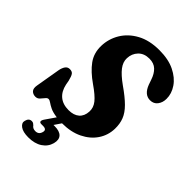

<svg xmlns="http://www.w3.org/2000/svg" viewBox="-264 -822 1146 1146"><g transform="rotate(45 309.5 -249.0)"><path d="M330.5 128Q320 166.5 285.5 189.2Q251 212 197.5 212Q152 212 129.5 195.2Q107 178.5 113.5 156.5Q120.5 128 144.5 128Q153 128 158.2 131.5Q163.5 135 168.5 140Q179 156 201.5 156Q229.5 156 237 127.5Q244.5 101 211.5 101H197.5Q183.5 101 182.2 92Q181 83 190.5 69.5L233.5 7Q196.5 2 175.8 -8.2Q155 -18.5 143 -27.2Q131 -36 121.5 -36Q112 -36 103 -24.2Q94 -12.5 83 -1Q72 10.5 56 10.5Q35.5 10.5 23.2 -2.5Q11 -15.5 16 -44L42.5 -199.5Q47 -223 57.2 -237.5Q67.5 -252 85.5 -252Q105 -252 113.5 -240.2Q122 -228.5 129.5 -197.5L134.5 -170Q144.5 -123 174.5 -98Q204.5 -73 253 -73Q296 -73 320.5 -94.2Q345 -115.5 347 -155Q349 -189 326 -218Q303 -247 246.5 -286Q184 -329.5 151 -375Q118 -420.5 119.5 -482Q121 -542.5 152.2 -594.5Q183.5 -646.5 241.8 -678.2Q300 -710 383.5 -710Q460 -710 512.5 -684.2Q565 -658.5 592.2 -618.2Q619.5 -578 619 -534Q619 -503 602.2 -480.8Q585.5 -458.5 555 -458.5Q507.5 -458.5 484.5 -519L473.5 -550.5Q461 -588.5 438.2 -610.2Q415.5 -632 377 -632Q333 -632 307.2 -605.2Q281.5 -578.5 280 -538.5Q278.5 -506 302.2 -474.8Q326 -443.5 378 -406.5Q435.5 -366.5 468.8 -333.2Q502 -300 515.2 -266.2Q528.5 -232.5 527.5 -190Q526 -134 495.5 -88.8Q465 -43.5 410.2 -16.8Q355.5 10 281 10L252 53Q257 53 262 53Q304 53 322 72.2Q340 91.5 330.5 128Z"/></g></svg>

Font: Fraunces 144pt SuperSoft
Style: Bold Italic
Weight: 700
Italic angle: -16°
Version: Version 1.000;[0bf87f6ff]